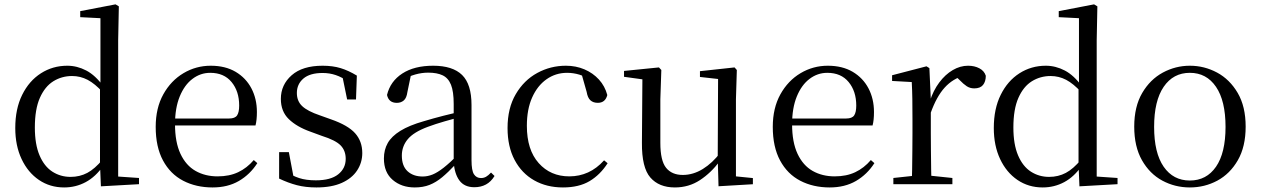

<svg xmlns="http://www.w3.org/2000/svg" viewBox="-20 -825 5648 860"><path d="M267.4 14.6Q204 14.6 154.4 -19Q104.9 -52.6 76.7 -112.6Q48.4 -172.7 48.4 -251.6Q48.4 -337.9 79.4 -400.3Q110.3 -462.8 163.3 -496.7Q216.2 -530.6 281.4 -530.6Q325.2 -530.6 366.3 -509.2Q407.5 -487.7 443.7 -437.5H453.5L440.8 -411.3Q405.2 -450.3 372.6 -467.4Q340 -484.5 302.8 -484.5Q256.9 -484.5 219 -461.1Q181.2 -437.6 158.7 -386.9Q136.1 -336.1 136.1 -253.7Q136.1 -178.2 157.2 -128.9Q178.2 -79.6 214.6 -56.1Q251.1 -32.7 296.2 -32.7Q337.2 -32.7 371 -50.6Q404.7 -68.5 439.4 -110.2L451.9 -82.4H442.5Q408.7 -33.4 364.1 -9.4Q319.5 14.6 267.4 14.6ZM432 9.6 427.9 -88.8V-91.6V-430.7L429.9 -440.3V-743.5L339.3 -748.1V-775.1L497.5 -805.5L512.3 -796.5L509.3 -644.4V-34.2L602.6 -27.8V0Z M932.3 14.6Q858.5 14.6 800.6 -15.4Q742.7 -45.5 710.1 -106.2Q677.4 -167 677.4 -256.8Q677.4 -341.1 711.5 -402.5Q745.6 -463.8 801.8 -497.2Q858 -530.6 923.9 -530.6Q989.2 -530.6 1035.4 -503.3Q1081.6 -475.9 1106.1 -429.2Q1130.7 -382.4 1130.7 -323.2Q1130.7 -286.8 1124.4 -262.9H715.6V-294.2H1006.3Q1032.6 -294.2 1042 -308.2Q1051.3 -322.1 1051.3 -352.3Q1051.3 -416.2 1017.2 -457.5Q983.2 -498.8 921.6 -498.8Q877.8 -498.8 842 -471.6Q806.1 -444.5 785 -392.8Q763.9 -341.2 763.9 -268.7Q763.9 -188 788.4 -135.9Q812.9 -83.8 855.9 -59.4Q899 -35 954.5 -35Q1007.5 -35 1046.8 -53.7Q1086.2 -72.3 1116.7 -108.1L1132.6 -94.3Q1100 -43.5 1050 -14.4Q1000 14.6 932.3 14.6Z M1397.4 14.6Q1348.9 14.6 1310 4.5Q1271.1 -5.6 1230.2 -25.1L1230.3 -143.7H1273.8L1297.5 -18.1L1260.9 -20.3V-56.3Q1289.4 -37.5 1320.2 -27.4Q1350.9 -17.3 1394.7 -17.3Q1461.2 -17.3 1494.8 -44.1Q1528.5 -70.9 1528.5 -113.5Q1528.5 -150.2 1505.8 -173.6Q1483.2 -197 1421.6 -216.4L1369.9 -235.4Q1309.2 -257 1273.6 -291.4Q1238 -325.9 1238 -382Q1238 -445.2 1286.4 -487.9Q1334.8 -530.6 1425.1 -530.6Q1470.4 -530.6 1505.5 -519.9Q1540.7 -509.2 1578.4 -486.4L1574.6 -379.4H1534.9L1511.1 -495.5L1542.5 -490.1V-457.8Q1511.7 -479.4 1483.9 -488.7Q1456.2 -498.1 1425.1 -498.1Q1368.1 -498.1 1338.9 -473.1Q1309.7 -448 1309.7 -408.5Q1309.7 -372 1333.7 -349.5Q1357.6 -327 1412.5 -308.4L1462.8 -290.4Q1538.6 -264 1570.7 -228.1Q1602.7 -192.1 1602.7 -139.6Q1602.7 -96.6 1579.5 -61.4Q1556.3 -26.2 1510.9 -5.8Q1465.5 14.6 1397.4 14.6Z M1837.7 14.6Q1778.5 14.6 1739.1 -19.1Q1699.6 -52.8 1699.6 -115.1Q1699.6 -153.9 1716.8 -184.3Q1733.9 -214.6 1773.4 -239Q1812.9 -263.5 1878.9 -282.3Q1920.8 -294.9 1966.8 -306.7Q2012.8 -318.5 2052.8 -327.7V-303.3Q2012.8 -293.3 1971.7 -281.5Q1930.6 -269.7 1896.6 -257Q1833.3 -233.6 1806.6 -201.7Q1779.9 -169.7 1779.9 -128.2Q1779.9 -81.6 1805.5 -58Q1831.2 -34.4 1873.1 -34.4Q1895.6 -34.4 1917.6 -43.3Q1939.6 -52.2 1967.7 -74.2Q1995.7 -96.3 2033.8 -134.4L2042.5 -87.1H2018.9Q1987.7 -53.7 1960.5 -31.1Q1933.2 -8.4 1904.1 3.1Q1875 14.6 1837.7 14.6ZM2104.8 13.6Q2060.1 13.6 2037.8 -16.6Q2015.5 -46.7 2012.2 -99.7V-103.3V-359Q2012.2 -415 2000.1 -445.3Q1987.9 -475.6 1962.7 -487.6Q1937.6 -499.6 1898 -499.6Q1869.3 -499.6 1840.1 -491.4Q1810.9 -483.2 1777.7 -464.7L1821.2 -491.9L1804.8 -412.7Q1801.2 -386 1788.7 -375.2Q1776.1 -364.3 1757.4 -364.3Q1721.2 -364.3 1713.5 -399.7Q1728.4 -461 1782.1 -495.8Q1835.8 -530.6 1920.2 -530.6Q2007.5 -530.6 2049.8 -489.2Q2092 -447.8 2092 -354.6V-107.7Q2092 -60.8 2103.1 -44.2Q2114.1 -27.5 2134.4 -27.5Q2147 -27.5 2157 -33.2Q2167 -38.8 2179.4 -52.1L2195.1 -36.7Q2179.2 -10.7 2156.6 1.4Q2134 13.6 2104.8 13.6Z M2501.6 14.6Q2428.8 14.6 2372.8 -17.1Q2316.8 -48.8 2285.1 -108.5Q2253.4 -168.3 2253.4 -251.4Q2253.4 -340.7 2290.2 -403.2Q2326.9 -465.8 2386.5 -498.2Q2446 -530.6 2514.8 -530.6Q2559.5 -530.6 2597.7 -514.4Q2635.9 -498.1 2662.7 -468.8Q2689.5 -439.5 2700.2 -399.3Q2691.3 -364.4 2657.7 -364.4Q2637 -364.4 2624.6 -375.7Q2612.1 -386.9 2607.7 -413.5L2582.7 -501.6L2632.8 -461.9Q2602.5 -482.4 2575.4 -490.6Q2548.3 -498.8 2520 -498.8Q2468.9 -498.8 2427.9 -469.9Q2387 -441 2363.5 -388.2Q2339.9 -335.4 2339.9 -261.5Q2339.9 -153.9 2392.9 -94.5Q2445.8 -35 2530.2 -35Q2575 -35 2613.9 -52.7Q2652.9 -70.3 2685.8 -106.9L2701.6 -93.9Q2668.6 -42.3 2620.9 -13.8Q2573.2 14.6 2501.6 14.6Z M3002.9 14.6Q2931.8 14.6 2893.1 -29.8Q2854.3 -74.2 2855.3 -185.8L2857.5 -483.7L2879.7 -466.6L2775.1 -481V-507.3L2931.5 -523L2942.2 -511.5L2937.8 -380.4V-185.1Q2937.8 -105.3 2963.6 -73.3Q2989.4 -41.4 3038.3 -41.4Q3084.8 -41.4 3128.1 -68.1Q3171.4 -94.9 3206.9 -141.8L3230.1 -103H3203.7Q3165.1 -51 3115.2 -18.2Q3065.3 14.6 3002.9 14.6ZM3198.4 9.3 3194.8 -114.1V-115.5L3196.4 -471.2L3115.2 -480.3V-506.2L3270.2 -523L3280.4 -511.5L3276.4 -380.4V-35L3352.3 -27.4V0.2Z M3696.3 14.6Q3622.5 14.6 3564.6 -15.4Q3506.7 -45.5 3474.1 -106.2Q3441.4 -167 3441.4 -256.8Q3441.4 -341.1 3475.5 -402.5Q3509.6 -463.8 3565.8 -497.2Q3622 -530.6 3687.9 -530.6Q3753.2 -530.6 3799.4 -503.3Q3845.6 -475.9 3870.1 -429.2Q3894.7 -382.4 3894.7 -323.2Q3894.7 -286.8 3888.4 -262.9H3479.6V-294.2H3770.3Q3796.6 -294.2 3806 -308.2Q3815.3 -322.1 3815.3 -352.3Q3815.3 -416.2 3781.2 -457.5Q3747.2 -498.8 3685.6 -498.8Q3641.8 -498.8 3606 -471.6Q3570.1 -444.5 3549 -392.8Q3527.9 -341.2 3527.9 -268.7Q3527.9 -188 3552.4 -135.9Q3576.9 -83.8 3619.9 -59.4Q3663 -35 3718.5 -35Q3771.5 -35 3810.8 -53.7Q3850.2 -72.3 3880.7 -108.1L3896.6 -94.3Q3864 -43.5 3814 -14.4Q3764 14.6 3696.3 14.6Z M3981.5 0V-27.8L4091.6 -39.6H4132.9L4245.9 -27.8V0ZM4063.9 0Q4065.1 -24.4 4065.6 -65.3Q4066.1 -106.3 4066.6 -150.7Q4067.1 -195.1 4067.1 -228.5V-289.4Q4067.1 -341 4066.5 -380.9Q4065.9 -420.7 4063.9 -457.5L3975.8 -462.4V-487.9L4129.9 -528L4142.9 -519.8L4149.3 -379V-378V-228.5Q4149.3 -195.1 4149.8 -150.7Q4150.3 -106.3 4150.8 -65.3Q4151.3 -24.4 4152.3 0ZM4148.5 -318.6 4126.9 -371H4144.7Q4160.2 -419.5 4187.1 -455.5Q4214 -491.4 4247.4 -511Q4280.8 -530.6 4316 -530.6Q4344.9 -530.6 4366.7 -519.1Q4388.6 -507.7 4395.6 -485.6Q4395.4 -459.5 4383 -444.3Q4370.7 -429.1 4343.7 -429.1Q4325.2 -429.1 4310.3 -438.7Q4295.5 -448.4 4277.8 -466.9L4254.8 -488.8L4300.3 -487.2Q4248 -473 4211.4 -432.7Q4174.8 -392.5 4148.5 -318.6Z M4650.4 14.6Q4587 14.6 4537.4 -19Q4487.9 -52.6 4459.7 -112.6Q4431.4 -172.7 4431.4 -251.6Q4431.4 -337.9 4462.4 -400.3Q4493.3 -462.8 4546.3 -496.7Q4599.2 -530.6 4664.4 -530.6Q4708.2 -530.6 4749.3 -509.2Q4790.5 -487.7 4826.7 -437.5H4836.5L4823.8 -411.3Q4788.2 -450.3 4755.6 -467.4Q4723 -484.5 4685.8 -484.5Q4639.9 -484.5 4602 -461.1Q4564.2 -437.6 4541.7 -386.9Q4519.1 -336.1 4519.1 -253.7Q4519.1 -178.2 4540.2 -128.9Q4561.2 -79.6 4597.6 -56.1Q4634.1 -32.7 4679.2 -32.7Q4720.2 -32.7 4754 -50.6Q4787.7 -68.5 4822.4 -110.2L4834.9 -82.4H4825.5Q4791.7 -33.4 4747.1 -9.4Q4702.5 14.6 4650.4 14.6ZM4815 9.6 4810.9 -88.8V-91.6V-430.7L4812.9 -440.3V-743.5L4722.3 -748.1V-775.1L4880.5 -805.5L4895.3 -796.5L4892.3 -644.4V-34.2L4985.6 -27.8V0Z M5309.5 14.6Q5243.2 14.6 5186.4 -15.9Q5129.6 -46.5 5095 -107.4Q5060.4 -168.3 5060.4 -257.8Q5060.4 -347.6 5096.1 -408.5Q5131.7 -469.3 5188.7 -500Q5245.7 -530.6 5309.5 -530.6Q5374.2 -530.6 5431.2 -500.1Q5488.2 -469.5 5523.9 -408.7Q5559.5 -347.8 5559.5 -257.8Q5559.5 -168 5524.4 -107.2Q5489.3 -46.3 5432.5 -15.8Q5375.7 14.6 5309.5 14.6ZM5309.5 -16.4Q5384 -16.4 5426.7 -78.2Q5469.4 -140.1 5469.4 -256.6Q5469.4 -373.4 5426.7 -436.1Q5384 -498.8 5309.5 -498.8Q5235.1 -498.8 5192.3 -436.1Q5149.5 -373.4 5149.5 -256.6Q5149.5 -140.1 5192.3 -78.2Q5235.1 -16.4 5309.5 -16.4Z"/></svg>

Font: Noto Serif SC
Style: Regular
Weight: 200
Designer: Ryoko NISHIZUKA 西塚涼子 (kana & ideographs); Frank Grießhammer (Latin, Greek & Cyrillic); Wenlong ZHANG 张文龙 (bopomofo); San
Foundry: Adobe
Version: Version 2.001;hotconv 1.1.0;makeotfexe 2.6.0